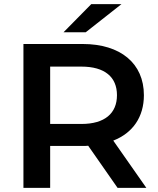

<svg xmlns="http://www.w3.org/2000/svg" viewBox="-20 -914 771 934"><path d="M571 -894H424L289 -757H397ZM692 0 531 -230C626 -267 680 -345 680 -451C680 -606 566 -700 382 -700H94V0H224V-204H382C391 -204 400 -204 409 -205L552 0ZM549 -451C549 -363 490 -311 376 -311H224V-590H376C490 -590 549 -539 549 -451Z"/></svg>

Font: Montserrat Lite SemiBold
Style: Regular
Weight: 600
Designer: Julieta Ulanovsky
Foundry: Julieta Ulanovsky
Version: Version 7.200;PS 007.200;hotconv 1.0.88;makeotf.lib2.5.64775